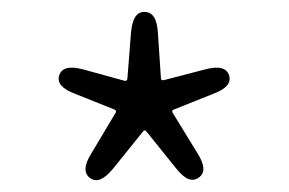

<svg xmlns="http://www.w3.org/2000/svg" viewBox="-20 -810 483 321"><path d="M169 -528Q147 -501 131 -512Q114 -524 133 -554L173 -621Q176 -625 171 -627L106 -653Q73 -665 79 -684Q85 -703 119 -694L188 -675Q193 -674 193 -679L199 -755Q202 -791 222 -790Q242 -790 244 -755L249 -680Q249 -675 254 -676L323 -694Q357 -703 363 -684Q369 -665 336 -653L271 -627Q266 -625 269 -621L310 -554Q329 -524 312 -513Q296 -501 274 -529L225 -590Q222 -594 219 -590Z"/></svg>

Font: Resource Han Rounded JP Light
Style: Regular
Weight: 300
Designer: Cyano Hao (round all glyphs); Ryoko NISHIZUKA 西塚涼子 (kana, bopomofo & ideographs); Paul D. Hunt (Latin, Greek & Cyrillic)
Foundry: Cyano Hao
Version: 0.990